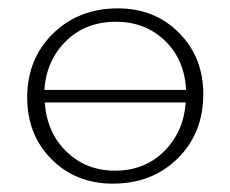

<svg xmlns="http://www.w3.org/2000/svg" viewBox="-20 -435 551 459"><path d="M262 -415Q350 -415 408 -356.5Q466 -298 466 -210Q466 -117 405 -56.5Q344 4 250 4Q161 4 103 -54.5Q45 -113 45 -202Q45 -294 106.5 -354.5Q168 -415 262 -415ZM257 -383Q185 -383 138 -337Q91 -291 86 -220H425Q421 -293 374 -338Q327 -383 257 -383ZM255 -27Q326 -27 372.5 -73.5Q419 -120 424 -190H87Q92 -118 139 -72.5Q186 -27 255 -27Z"/></svg>

Font: EauTestText Light
Style: Regular
Weight: 300
Designer: Christian Thalmann (Catharsis Fonts)
Version: Version 0.001;PS 000.001;hotconv 1.0.88;makeotf.lib2.5.64775